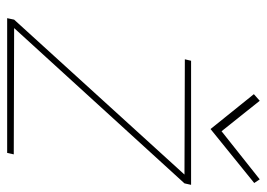

<svg xmlns="http://www.w3.org/2000/svg" viewBox="-122 -606 728 523"><g transform="rotate(90 241.5 -344.0)"><path d="M478 -673 468 -688 337 -584 254 -688 236 -672 331 -554ZM483 -501H145L141 -484L455 -483L33 -19L29 0H396L400 -18L56 -19L479 -483Z"/></g></svg>

Font: Advent Pro Thin
Style: Italic
Weight: 250
Italic angle: -12°
Version: Version 3.000